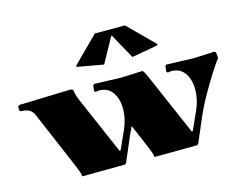

<svg xmlns="http://www.w3.org/2000/svg" viewBox="-110 -996 1500 1182"><g transform="rotate(-15 640.0 -405.0)"><path d="M579.1 -819.8H771L934.1 -657.2L932.1 -649.9L765.1 -620.1L676.8 -779.8H672.9L585 -620.1L418 -649.9L416 -657.2ZM276.9 9.8Q276.9 -8.8 254.9 -60.1L98.1 -428.2Q87.4 -453.1 67.9 -464.1Q48.3 -475.1 15.1 -475.1L6.8 -482.9V-506.8L15.1 -515.1L339.8 -524.9H344.2Q351.6 -524.9 357.2 -521Q362.8 -517.1 362.8 -511.2Q362.8 -491.2 378.9 -452.1L539.1 -83H545.9L599.1 -201.2Q627 -264.2 627 -327.1Q627 -390.6 597.9 -432.4Q568.8 -474.1 514.2 -474.1Q510.7 -474.1 506.8 -473.6Q502.9 -473.1 498.3 -472.4Q493.7 -471.7 491.2 -471.2L482.9 -478L486.8 -513.2L495.1 -521L667 -515.1L801.8 -521L810.1 -513.2Q817.9 -501 838.9 -452.1L999 -83H1005.9L1059.1 -201.2Q1086.9 -264.2 1086.9 -327.1Q1086.9 -390.6 1057.9 -432.4Q1028.8 -474.1 974.1 -474.1Q970.7 -474.1 966.8 -473.6Q962.9 -473.1 958.3 -472.4Q953.6 -471.7 951.2 -471.2L942.9 -478L946.8 -513.2L955.1 -521L1127 -515.1L1262.2 -521L1270 -513.2L1272.9 -478Q1236.3 -430.2 1177.5 -331.5Q1118.7 -232.9 1086.9 -160.2L1018.1 1L1009.8 7.8L736.8 9.8Q736.8 -8.8 714.8 -60.1L650.9 -210.9Q632.3 -172.9 627 -160.2L558.1 1L549.8 7.8Z"/></g></svg>

Font: Yokawerad
Style: Regular
Weight: 500
Designer: gluk
Foundry: gluk
Version: Version 0.79